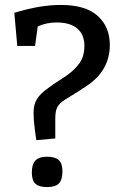

<svg xmlns="http://www.w3.org/2000/svg" viewBox="-20 -752 492 778"><path d="M425 -570Q425 -464 327 -401Q299 -382 272 -366Q265 -361 254.5 -355Q244 -349 233 -341Q217 -329 210.5 -314Q204 -299 204 -271V-191L127 -184Q126 -192 121 -228.5Q116 -265 116 -296Q116 -329 130 -351Q144 -373 171 -392Q193 -409 220 -426Q242 -440 253 -448Q285 -471 303.5 -498Q322 -525 322 -567Q322 -611 293.5 -636Q265 -661 209 -661Q169 -661 133 -645L122 -566H50L38 -700Q141 -732 226 -732Q327 -732 376 -687.5Q425 -643 425 -570ZM233 -58Q233 -24 219 -9Q205 6 171 6Q138 6 123.5 -7.5Q109 -21 109 -53Q109 -86 123.5 -101.5Q138 -117 170 -117Q203 -117 218 -103.5Q233 -90 233 -58Z"/></svg>

Font: Enriqueta Medium
Style: Regular
Weight: 500
Designer: Viviana Monsalve, Gustavo Ibarra
Foundry: 72Puntos
Version: Version 2.000